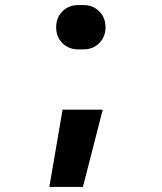

<svg xmlns="http://www.w3.org/2000/svg" viewBox="-20 -580 640 760"><path d="M290 -384.5Q251.9 -384.5 227.1 -409.3Q202.3 -434.2 202.3 -472.3Q202.3 -510.2 227.2 -535.1Q252.1 -560 290 -560H310Q347.9 -560 372.8 -535.1Q397.7 -510.2 397.7 -472.3Q397.7 -434.2 372.9 -409.3Q348.1 -384.5 310 -384.5ZM175.3 160 227.7 -146H386.7L308.2 160Z"/></svg>

Font: JetBrains Mono
Style: Regular
Weight: 400
Monospace: yes
Designer: Philipp Nurullin, Konstantin Bulenkov
Foundry: JetBrains
Version: Version 2.305